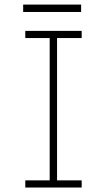

<svg xmlns="http://www.w3.org/2000/svg" viewBox="-20 -838 490 858"><path d="M83.5 -817.5H342.5V-784.5H83.5ZM345 -668H235V-32H345V0H93V-32H202V-668H93V-700H345Z"/></svg>

Font: League Mono Condensed Thin
Style: Regular
Weight: 100
Width: 1
Designer: Tyler Finck
Foundry: The League of Moveable Type / Tyler Finck
Version: Version 2.210